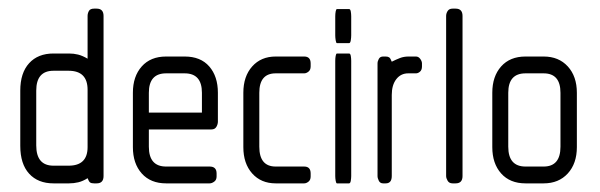

<svg xmlns="http://www.w3.org/2000/svg" viewBox="-20 -425 1391 445"><path d="M204 0H198Q192 0 189 -2Q186 -4 183 -12Q172 -5 161.5 -2.5Q151 0 140 0H104Q68 0 47.5 -22.5Q27 -45 27 -87V-215Q27 -256 47.5 -278.5Q68 -301 104 -301H140Q151 -301 161 -298.5Q171 -296 183 -289V-388Q183 -394 186 -399.5Q189 -405 198 -405H204Q220 -405 220 -388V-17Q220 0 204 0ZM183 -217Q183 -261 139 -261H104Q64 -261 64 -215V-88Q64 -41 104 -41H139Q183 -41 183 -84Z M470 -125H325V-85Q325 -39 365 -39H466Q482 -39 482 -23V-16Q482 -8 476.5 -4Q471 0 466 0H365Q329 0 308.5 -23Q288 -46 288 -84V-210Q288 -248 308.5 -271Q329 -294 365 -294H408Q445 -294 465 -271Q485 -248 485 -210V-143Q485 -137 481.5 -131Q478 -125 470 -125ZM448 -210Q448 -255 408 -255H365Q325 -255 325 -210V-164H448Z M685 0H619Q585 0 564.5 -23Q544 -46 544 -84V-210Q544 -248 564.5 -271Q585 -294 619 -294H685Q700 -294 700 -278V-271Q700 -263 695 -259Q690 -255 685 -255H619Q581 -255 581 -210V-85Q581 -39 619 -39H685Q700 -39 700 -23V-16Q700 -8 695 -4Q690 0 685 0Z M789 -325H761Q759 -325 758 -331.5Q757 -338 757 -343V-387Q757 -393 758 -398.5Q759 -404 761 -404H789Q792 -404 793 -398.5Q794 -393 794 -387V-343Q794 -338 793 -331.5Q792 -325 789 -325ZM789 0H761Q759 0 758 -6Q757 -12 757 -17V-284Q757 -290 758 -295.5Q759 -301 761 -301H789Q792 -301 793 -295.5Q794 -290 794 -284V-17Q794 -12 793 -6Q792 0 789 0Z M944 -255H926Q909 -255 898.5 -241.5Q888 -228 888 -205V-17Q888 0 874 0H868Q861 0 858 -6Q855 -12 855 -17V-278Q855 -283 858 -288.5Q861 -294 868 -294H874Q879 -294 882 -292Q885 -290 888 -282Q898 -287 907 -290.5Q916 -294 927 -294H944Q950 -294 954 -288.5Q958 -283 958 -278V-271Q958 -263 953.5 -259Q949 -255 944 -255Z M1036 0H1029Q1021 0 1017.5 -6Q1014 -12 1014 -17V-388Q1014 -394 1017.5 -399.5Q1021 -405 1029 -405H1036Q1052 -405 1052 -388V-17Q1052 0 1036 0Z M1240 0H1198Q1162 0 1141.5 -23Q1121 -46 1121 -84V-210Q1121 -248 1141.5 -271Q1162 -294 1198 -294H1240Q1275 -294 1296 -271Q1317 -248 1317 -210V-84Q1317 -46 1296 -23Q1275 0 1240 0ZM1279 -210Q1279 -255 1240 -255H1198Q1158 -255 1158 -210V-85Q1158 -39 1198 -39H1240Q1279 -39 1279 -85Z"/></svg>

Font: Chathura
Style: Bold
Weight: 700
Designer: Appaji Ambarisha Darbha
Foundry: Aditya Fonts
Version: Version 1.001 2016